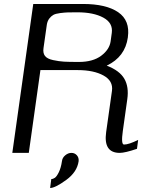

<svg xmlns="http://www.w3.org/2000/svg" viewBox="-20 -770 716 967"><path d="M537.1 -561.5 543 -604.5Q549.8 -654.3 500.5 -681.2Q451.2 -708 370.1 -708Q336.9 -708 321.3 -707.5Q305.7 -707 282.7 -704.1Q259.8 -701.2 248.5 -694.8Q237.3 -688.5 228 -676.3Q218.8 -664.1 215.8 -645.5L199.2 -528.3Q195.3 -502.9 206.5 -488.3Q217.8 -473.6 247.6 -467.3Q277.3 -460.9 302.2 -459.5Q327.1 -458 377 -458Q448.2 -458 489.7 -489.3Q531.2 -520.5 537.1 -561.5ZM42 0 147.5 -750H397.5Q514.6 -750 575.2 -708.5Q635.7 -667 624 -583V-582Q610.4 -483.4 517.6 -439.5Q583 -414.1 606.4 -373Q629.9 -332 621.1 -270.5L598.6 -110.4Q588.9 -42 604.5 -42Q628.9 -42 675.8 -65.4L669.9 -20.5Q609.4 0 583 0Q500 0 514.6 -104.5L543.9 -312.5Q550.8 -362.3 501.5 -389.6Q452.1 -417 371.1 -417H183.6L125 0ZM376 42Q368.2 96.7 313 136.7Q257.8 176.8 232.4 176.8L238.3 131.8Q247.1 131.8 256.3 125.5Q265.6 119.1 276.4 97.2Q287.1 75.2 292 42Q293.9 24.4 308.6 12.2Q323.2 0 339.8 0Q356.4 0 367.2 12.2Q377.9 24.4 376 42Z"/></svg>

Font: okolaks
Style: RegularItalic
Weight: 500
Italic angle: -8°
Version: Version 000.6.0